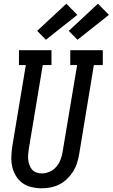

<svg xmlns="http://www.w3.org/2000/svg" viewBox="-20 -1005 606 1033"><path d="M203 8Q176 8 149 1.5Q122 -5 101 -20Q80 -35 66 -58Q52 -81 46 -107Q40 -133 41 -161Q42 -189 46 -217L119 -655H82V-735H257V-655H210L135 -204Q133 -189 131.5 -174Q130 -159 132 -144.5Q134 -130 139 -116Q144 -102 153 -92Q162 -82 176 -77Q190 -72 205 -72Q227 -72 248 -81.5Q269 -91 283.5 -108.5Q298 -126 306 -147Q314 -168 317 -189L395 -655H358V-735H533V-655H485L406 -176Q402 -152 394.5 -128Q387 -104 373.5 -82.5Q360 -61 341 -42.5Q322 -24 299 -12.5Q276 -1 251.5 3.5Q227 8 203 8ZM397 -791 350 -839 507 -985 566 -925ZM227 -791 180 -839 337 -985 396 -925Z"/></svg>

Font: Iosevka Slab Medium
Style: Italic
Weight: 500
Italic angle: -9°
Monospace: yes
Designer: Belleve Invis
Foundry: Belleve Invis
Version: Version 11.1.0; ttfautohint (v1.8.3)